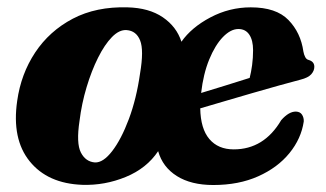

<svg xmlns="http://www.w3.org/2000/svg" viewBox="-20 -504 910 536"><path d="M336 -483.5Q396 -482 434.5 -455.8Q473 -429.5 486.5 -387.5Q514.5 -427.5 567.5 -455.5Q620.5 -483.5 680 -483.5Q751 -483.5 785.2 -448.2Q819.5 -413 827 -360Q828.5 -351.5 832 -344.8Q835.5 -338 842 -336.5Q857.5 -332 857.5 -317.5Q857.5 -306.5 849 -296.8Q840.5 -287 818.5 -281.5Q795 -275.5 759.5 -265.5Q724 -255.5 684 -244Q644 -232.5 606 -221.2Q568 -210 539 -201.5Q540 -144.5 564.5 -115.8Q589 -87 632.5 -87Q717 -87 765 -168.5Q786.5 -193 806.5 -192.5Q818 -192 823.2 -183.8Q828.5 -175.5 828 -165Q821 -117 788 -76.5Q755 -36 700.8 -11.8Q646.5 12.5 575.5 12.5Q513.5 12.5 473.8 -12.5Q434 -37.5 421.5 -82Q389.5 -34 331 -10Q272.5 14 210 12Q113 8.5 62.8 -53.8Q12.5 -116 28 -222.5Q38.5 -297.5 78.2 -357.5Q118 -417.5 183.2 -451.8Q248.5 -486 336 -483.5ZM645.5 -423Q624 -423 602.2 -400.5Q580.5 -378 564 -337.8Q547.5 -297.5 541.5 -244.5Q571 -253.5 607.8 -264.8Q644.5 -276 677 -286.5Q681 -302 683.8 -322.2Q686.5 -342.5 686.5 -364Q686.5 -391.5 676 -407.2Q665.5 -423 645.5 -423ZM245 -50.5Q268 -49.5 293.2 -82.2Q318.5 -115 339.8 -171.8Q361 -228.5 371 -299Q382 -364 371.2 -391Q360.5 -418 333.5 -420Q313 -421.5 292.5 -400.5Q272 -379.5 253.8 -343Q235.5 -306.5 221.8 -260.8Q208 -215 202 -166.5Q192.5 -104 205.8 -78.2Q219 -52.5 245 -50.5Z"/></svg>

Font: Fraunces 9pt S000
Style: Bold Italic
Weight: 700
Italic angle: -16°
Version: Version 1.000; ttfautohint (v1.8.3)